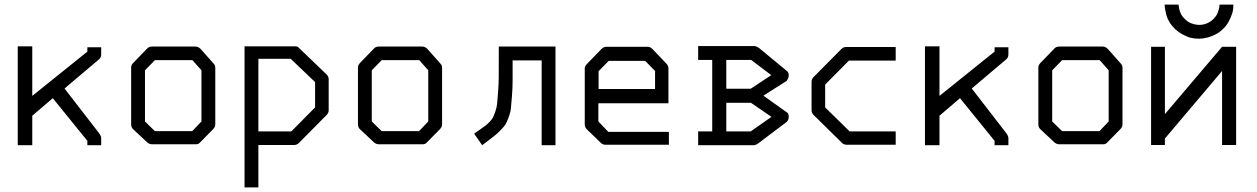

<svg xmlns="http://www.w3.org/2000/svg" viewBox="-20 -679 5452 833"><path d="M120 -177V-49H57V-478H120V-263L359 -455V-474H419V-443Q419 -429.5 410 -422L260 -295L410 -101Q419 -88.5 419 -80V-49H359V-68L209 -253Z M609 -374V-152L652 -110H814L854 -152V-374L815 -418H652ZM559 -407 620 -470Q627 -477 640 -477H828Q840 -477 850 -467L906 -404Q914 -396 914 -385V-140Q914 -128 905 -119L847 -60Q841 -53 829.5 -53H826H640Q629.5 -53 620 -60L558 -118Q549 -126 549 -140V-387Q549 -397 559 -407Z M1041 -478H1261Q1270 -478 1274 -474L1397 -356Q1406 -347 1406 -335V-201Q1406 -189 1397 -180L1277 -59Q1268 -50 1257 -50H1101V134H1041ZM1101 -424V-109H1244L1347 -213V-323L1241 -424Z M1593 -374V-152L1636 -110H1798L1838 -152V-374L1799 -418H1636ZM1543 -407 1604 -470Q1611 -477 1624 -477H1812Q1824 -477 1834 -467L1890 -404Q1898 -396 1898 -385V-140Q1898 -128 1889 -119L1831 -60Q1825 -53 1813.5 -53H1810H1624Q1613.5 -53 1604 -60L1542 -118Q1533 -126 1533 -140V-387Q1533 -397 1543 -407Z M2390 -49H2330V-417H2204Q2204 -360 2204 -328Q2204 -296 2201 -260.5Q2198 -225 2196.5 -208.5Q2195 -192 2186.8 -170Q2178.5 -148 2173.2 -139.5Q2168 -131 2151.8 -114.2Q2135.5 -97.5 2124 -88.8Q2112.5 -80 2086.5 -60Q2077 -53 2072 -49L2037 -99Q2045.5 -105 2060.5 -115.5Q2077.5 -127.5 2085 -133Q2092.5 -138.5 2103.8 -150Q2115 -161.5 2119 -169.8Q2123 -178 2129.2 -195.8Q2135.5 -213.5 2137 -231.5Q2138.5 -249.5 2141 -280.5Q2143.5 -311.5 2143.8 -346.2Q2144 -381 2144 -432V-477H2390Z M2576 -231V-152L2619 -107H2882V-51H2607Q2595 -51 2587 -59L2525 -119Q2517 -127 2517 -140V-382Q2517 -392 2527 -402L2588 -465Q2599 -476 2610 -476H2791Q2801 -476 2812 -465L2871 -403Q2880 -394 2880 -383V-231ZM2577 -293H2822V-371L2779 -415H2621L2577 -370Z M3070 -109V-419H3009V-479H3252Q3262 -479 3274 -470L3394 -371Q3402 -365.5 3402 -351Q3402 -341.5 3393 -328L3292 -264L3393 -192Q3402 -188.5 3402 -172Q3402 -159 3393 -150L3271 -58Q3259 -49 3250 -49H3009V-109ZM3238 -233H3131V-109H3237L3327 -172ZM3237 -294 3326 -353 3239 -419H3131V-294Z M3866 -475V-416H3663L3560 -312V-213L3666 -109H3866V-51H3654Q3641 -51 3633 -59L3510 -180Q3501 -189 3501 -201V-324Q3501 -336 3510 -345L3630 -466Q3639 -475 3650 -475Z M4056 -177V-49H3993V-478H4056V-263L4295 -455V-474H4355V-443Q4355 -429.5 4346 -422L4196 -295L4346 -101Q4355 -88.5 4355 -80V-49H4295V-68L4145 -253Z M4545 -374V-152L4588 -110H4750L4790 -152V-374L4751 -418H4588ZM4495 -407 4556 -470Q4563 -477 4576 -477H4764Q4776 -477 4786 -467L4842 -404Q4850 -396 4850 -385V-140Q4850 -128 4841 -119L4783 -60Q4777 -53 4765.5 -53H4762H4576Q4565.5 -53 4556 -60L4494 -118Q4485 -126 4485 -140V-387Q4485 -397 4495 -407Z M5033 -659H5093Q5095 -645 5097 -636Q5100 -625 5106 -614Q5110 -607 5120 -597Q5129.5 -587.5 5139 -582Q5147 -577.5 5161 -574Q5171.5 -571 5183 -571Q5195.5 -571 5206 -574Q5216.5 -577 5227 -583Q5236.5 -588.5 5245 -597Q5253.5 -605.5 5259 -615Q5264.5 -624.5 5268 -639Q5271 -649.5 5271 -659H5331Q5331 -636 5326 -621Q5319.5 -601.5 5311 -586Q5301.5 -568.5 5288 -555Q5273.5 -540.5 5258 -532Q5241.5 -523 5222 -517Q5198 -511 5185 -511Q5163.5 -511 5146 -515Q5131.5 -518.5 5110 -530Q5093.5 -539 5078 -553Q5061 -570 5054 -583Q5043.5 -599.5 5039 -619Q5033 -643 5033 -659ZM5343 -50H5282V-371L5034 -78V-50H4974V-476H5034V-184L5282 -476H5343Z"/></svg>

Font: IBM 3270 Semi-Condensed
Style: Condensed
Weight: 400
Monospace: yes
Version: Version 2.3.1